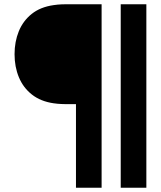

<svg xmlns="http://www.w3.org/2000/svg" viewBox="-20 -740 755 901"><path d="M336.5 141V-251.3H289.3Q285.1 -251.3 268.2 -251.9Q251.4 -252.5 231.7 -255.3Q170.5 -264.2 129.8 -296.3Q89 -328.3 68.7 -377.3Q48.3 -426.2 48.3 -485.7Q48.3 -544.2 68.2 -593.2Q88.2 -642.2 128.7 -674.6Q169.2 -707.1 231.7 -716Q251.4 -718.9 268 -719.5Q284.7 -720 289.3 -720H456.8V141ZM546.5 141V-720H666.8V141Z"/></svg>

Font: Manrope ExtraLight
Style: Regular
Weight: 200
Designer: Mikhail Sharanda
Foundry: Mikhail Sharanda
Version: Version 4.505